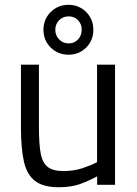

<svg xmlns="http://www.w3.org/2000/svg" viewBox="-20 -769 571 799"><path d="M224.6 10.2Q160.6 10.2 126.3 -15.7Q92 -41.6 79.6 -96.7Q67.2 -151.8 67.2 -239.2V-500H142V-239.6Q142 -172.5 149 -132.5Q155.9 -92.5 177.8 -74.9Q199.7 -57.2 244.1 -57.2Q288 -57.2 325.2 -69.7Q362.3 -82.3 383.9 -94.3V-500H458.7V0H384.3V-35.2Q352.7 -17.8 315 -3.8Q277.3 10.2 224.6 10.2ZM265.5 -541.3Q221.2 -541.3 191 -571.2Q160.8 -601.2 160.8 -645.4Q160.8 -688.8 191 -718.9Q221.2 -749 265.3 -749Q294.4 -749 317.8 -735.3Q341.1 -721.6 354.8 -698.1Q368.5 -674.6 368.5 -645.4Q368.5 -601.2 338.7 -571.2Q308.9 -541.3 265.5 -541.3ZM265.6 -588.4Q289.2 -588.4 304.7 -605Q320.2 -621.6 320.2 -645.2Q320.2 -668.8 304.7 -684.9Q289.2 -700.9 265.6 -700.9Q242 -700.9 226.1 -684.9Q210.1 -668.8 210.1 -645.2Q210.1 -621.6 226.1 -605Q242 -588.4 265.6 -588.4Z"/></svg>

Font: Titillium Web
Style: Bold
Weight: 700
Designer: Mohamed Gaber, Accademia di Belle Arti di Urbino
Foundry: Kief Type Foundry, Accademia di Belle Arti di Urbino
Version: Version 3.000